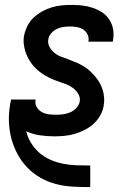

<svg xmlns="http://www.w3.org/2000/svg" viewBox="-20 -548 540 783"><path d="M347 215Q311 215 275.5 213Q240 211 206.5 202Q173 193 143.5 176Q114 159 91 135Q68 111 52 81.5Q36 52 27 19Q18 -14 16.5 -49.5Q15 -85 21 -121Q22 -126 23 -131Q24 -136 25 -142H125V-139Q122 -124 130 -111Q138 -98 150.5 -91Q163 -84 178 -82Q193 -80 209 -80Q223 -80 237.5 -82Q252 -84 265.5 -89.5Q279 -95 290.5 -107Q302 -119 305 -133Q308 -150 299.5 -164.5Q291 -179 278.5 -188.5Q266 -198 251 -204Q236 -210 220.5 -215Q205 -220 190.5 -226.5Q176 -233 162.5 -241Q149 -249 136.5 -259.5Q124 -270 114 -282Q104 -294 96.5 -307.5Q89 -321 84 -336.5Q79 -352 77 -368.5Q75 -385 78 -402Q82 -422 91.5 -441.5Q101 -461 117 -476Q133 -491 152 -501.5Q171 -512 191 -518Q211 -524 231.5 -526Q252 -528 272 -528Q295 -528 316.5 -525.5Q338 -523 358.5 -516Q379 -509 396.5 -497.5Q414 -486 425.5 -468.5Q437 -451 441 -429.5Q445 -408 441 -385L440 -378H340L341 -381Q343 -396 336.5 -408.5Q330 -421 319 -428Q308 -435 294 -437.5Q280 -440 265 -440Q252 -440 238.5 -438Q225 -436 212 -430Q199 -424 189 -412.5Q179 -401 177 -388Q174 -371 182 -356.5Q190 -342 202.5 -332Q215 -322 230 -316.5Q245 -311 260 -305.5Q275 -300 290 -293.5Q305 -287 319 -279Q333 -271 344.5 -260.5Q356 -250 366.5 -238Q377 -226 385 -212.5Q393 -199 398 -183.5Q403 -168 404.5 -151.5Q406 -135 403 -118Q400 -97 389 -77.5Q378 -58 361.5 -43Q345 -28 325 -18Q305 -8 284.5 -2Q264 4 243 6Q222 8 201 8Q171 8 141.5 3.5Q112 -1 87 -13Q93 13 107 35.5Q121 58 140.5 75Q160 92 184.5 103Q209 114 236 119.5Q263 125 291 126Q319 127 347 127H348V215Z"/></svg>

Font: Iosevka Semibold
Style: Italic
Weight: 600
Italic angle: -9°
Monospace: yes
Designer: Belleve Invis
Foundry: Belleve Invis
Version: Version 32.5.0; ttfautohint (v1.8.4)